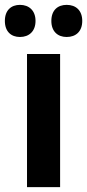

<svg xmlns="http://www.w3.org/2000/svg" viewBox="-49 -769 358 789"><path d="M-29 -683C-29 -639 -3 -617 33 -617C70 -617 97 -640 97 -683C97 -726 70 -749 33 -749C-3 -749 -29 -727 -29 -683ZM162 -683C162 -640 188 -617 225 -617C263 -617 289 -640 289 -683C289 -726 263 -749 225 -749C188 -749 162 -727 162 -683ZM198 0V-547H62V0Z"/></svg>

Font: Noto Sans Thai Looped Condensed
Style: Bold
Weight: 700
Width: 3
Designer: Sasikarn Vongin, Ben Mitchell
Foundry: The Fontpad Ltd
Version: Version 1.001